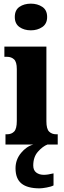

<svg xmlns="http://www.w3.org/2000/svg" viewBox="-20 -791 353 1051"><path d="M149 -625Q112 -625 86.5 -643Q61 -661 61 -698Q61 -736 86.5 -753.5Q112 -771 149 -771Q185 -771 211.5 -753.5Q238 -736 238 -698Q238 -661 211.5 -643Q185 -625 149 -625ZM10 0V-56H19Q43 -56 57.5 -71Q72 -86 72 -129V-413Q72 -452 57 -466Q42 -480 19 -480H4V-536H234V-127Q234 -85 249 -70.5Q264 -56 287 -56H296V0ZM197 240Q130 240 97.5 213.5Q65 187 65 130Q65 83 95 46.5Q125 10 163 0H240Q214 10 188 39Q162 68 162 115Q162 141 178.5 153.5Q195 166 220 166Q241 166 273 158V224Q260 231 235 235.5Q210 240 197 240Z"/></svg>

Font: Noto Serif Tamil ExtraCondensed Black
Style: Regular
Weight: 900
Width: 2
Designer: Indian Type Foundry, Tom Grace, and the Monotype Design Team
Foundry: Monotype Imaging Inc.
Version: Version 2.004; ttfautohint (v1.8.4.7-5d5b)